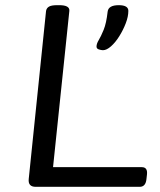

<svg xmlns="http://www.w3.org/2000/svg" viewBox="-20 -722 620 742"><path d="M118 0Q88 0 91 -30L158 -680Q160 -691 169.5 -696.5Q179 -702 201 -702H209Q250 -702 248 -680L185 -76H528Q551 -76 548 -48L546 -30Q543 0 520 0ZM378 -528Q371 -528 362 -531Q353 -534 353 -542Q353 -553 361.5 -567Q370 -581 380.5 -606.5Q391 -632 396 -677Q399 -702 439 -702Q476 -702 476 -680Q476 -658 466 -632Q456 -606 441 -582Q426 -558 409 -543Q392 -528 378 -528Z"/></svg>

Font: Asap Expanded Expanded Regular
Style: Italic
Weight: 400
Width: 7
Italic angle: -6°
Designer: Pablo Cosgaya
Foundry: Omnibus-Type
Version: Version 3.001; ttfautohint (v1.8.4.7-5d5b)